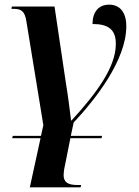

<svg xmlns="http://www.w3.org/2000/svg" viewBox="-20 -564 596 824"><path d="M32 29H154L108 240H326L328 230H313C271 230 253 218 253 187C253 178 255 161 259 145L282 29H416L418 19H284L296 -38C388 -136 522 -305 522 -451C522 -516 491 -544 448 -544C402 -544 377 -511 377 -461C445 -461 478 -437 477 -374C477 -273 388 -157 287 -47H285C280 -88 273 -146 262 -213L214 -536H31L29 -526H39C71 -526 86 -516 93 -474L166 -27L156 19H35Z"/></svg>

Font: Noto Serif Display SemiBold
Style: Italic
Weight: 600
Italic angle: -12°
Designer: Monotype Design Team
Foundry: Monotype Imaging Inc.
Version: Version 2.009